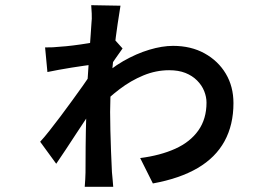

<svg xmlns="http://www.w3.org/2000/svg" viewBox="-20 -674 1040 741"><path d="M521 -64Q599 -74 656.5 -100Q714 -126 745.5 -170.5Q777 -215 777 -278Q777 -300 768 -322.5Q759 -345 740.5 -363.5Q722 -382 695.5 -392.5Q669 -403 633 -403Q582 -403 533.5 -383Q485 -363 441 -329.5Q397 -296 359 -256V-364Q405 -409 455.5 -438Q506 -467 556 -482Q606 -497 648 -497Q717 -497 769.5 -468Q822 -439 851.5 -389.5Q881 -340 881 -276Q881 -192 846.5 -129Q812 -66 743 -25.5Q674 15 570 34ZM333 -585Q335 -600 334 -622Q333 -644 332 -654L445 -652Q441 -628 434 -581.5Q427 -535 420.5 -476.5Q414 -418 409.5 -357Q405 -296 405 -242Q405 -209 406 -170Q407 -131 408.5 -90Q410 -49 412 -10Q413 0 414.5 17Q416 34 417 47H307Q308 35 309 18Q310 1 310 -8Q310 -48 310.5 -107.5Q311 -167 313 -231.5Q315 -296 317 -350Q319 -377 321 -411Q323 -445 325.5 -478.5Q328 -512 330 -540.5Q332 -569 333 -585ZM338 -425Q324 -423 302.5 -420Q281 -417 256 -413Q231 -409 206.5 -404.5Q182 -400 163 -396L154 -491Q171 -491 184 -491.5Q197 -492 215 -494Q233 -495 261.5 -498.5Q290 -502 320.5 -507Q351 -512 377.5 -517Q404 -522 417 -527L453 -487Q443 -473 425.5 -448Q408 -423 397 -406L353 -276Q339 -256 319 -226Q299 -196 277 -162.5Q255 -129 234 -97Q213 -65 197 -42L135 -127Q150 -143 170.5 -169Q191 -195 214 -225.5Q237 -256 259 -286.5Q281 -317 300 -343.5Q319 -370 330 -389L331 -410Z"/></svg>

Font: Noto Sans TC SemiBold
Style: Regular
Weight: 600
Designer: Ryoko NISHIZUKA  (kana, bopomofo & ideographs); Paul D. Hunt (Latin, Greek & Cyrillic); Sandoll Communications , Soo-you
Foundry: Adobe
Version: Version 2.004-H2;hotconv 1.0.118;makeotfexe 2.5.65603